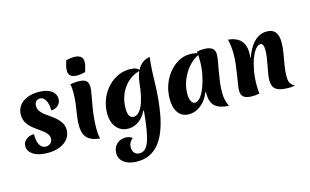

<svg xmlns="http://www.w3.org/2000/svg" viewBox="-126 -1192 3050 1888"><g transform="rotate(-15 1399.0 -248.0)"><path d="M237 20Q145 20 91.5 -14Q38 -48 38 -100Q38 -141 70.5 -167.5Q103 -194 151 -194Q151 -159 156 -131Q161 -103 172 -84Q183 -65 199 -55Q215 -45 237 -45Q254 -45 269 -53Q284 -61 293 -75.5Q302 -90 302 -110Q302 -136 286 -157.5Q270 -179 244 -198Q218 -217 189 -237.5Q160 -258 134 -282Q108 -306 92 -337.5Q76 -369 76 -411Q76 -462 103.5 -501Q131 -540 181.5 -561.5Q232 -583 300 -583Q358 -583 396.5 -568Q435 -553 455 -527Q475 -501 475 -468Q475 -429 448 -403Q421 -377 377 -375Q377 -420 366.5 -451.5Q356 -483 338.5 -500.5Q321 -518 297 -518Q283 -518 270 -511Q257 -504 249.5 -490Q242 -476 242 -456Q242 -426 258.5 -402.5Q275 -379 301.5 -359Q328 -339 357.5 -318.5Q387 -298 413 -274.5Q439 -251 456 -221Q473 -191 473 -152Q473 -100 443 -61.5Q413 -23 360 -1.5Q307 20 237 20Z M758 -88Q758 -51 761 -25Q764 1 770 15Q709 10 671 -11Q633 -32 616.5 -69.5Q600 -107 600 -164Q600 -209 608 -261.5Q616 -314 624 -371Q632 -428 632 -487Q632 -510 630.5 -532.5Q629 -555 623 -575Q641 -578 662 -580.5Q683 -583 699 -583Q761 -583 784.5 -563.5Q808 -544 808 -497Q808 -468 796 -407Q784 -346 771.5 -264Q759 -182 758 -88ZM795 -653Q777 -648 755 -644.5Q733 -641 712 -641Q691 -641 670.5 -647Q650 -653 637.5 -668.5Q625 -684 625 -714Q625 -740 631.5 -764Q638 -788 646 -814Q665 -819 687 -822Q709 -825 730 -825Q752 -825 771.5 -819Q791 -813 804 -797.5Q817 -782 817 -753Q817 -727 810 -703Q803 -679 795 -653Z M1249 -138Q1230 -97 1201.5 -67.5Q1173 -38 1138 -22Q1103 -6 1063 -6Q1014 -6 976.5 -30.5Q939 -55 919 -99.5Q899 -144 899 -202Q899 -262 915.5 -316.5Q932 -371 962 -416.5Q992 -462 1032.5 -496Q1073 -530 1121.5 -548.5Q1170 -567 1223 -567Q1263 -567 1286 -558Q1309 -549 1323 -528Q1271 -517 1227.5 -487.5Q1184 -458 1152.5 -415Q1121 -372 1104 -318.5Q1087 -265 1087 -204Q1087 -171 1093 -149Q1099 -127 1112 -116Q1125 -105 1144 -105Q1168 -105 1190 -123.5Q1212 -142 1230.5 -179.5Q1249 -217 1262.5 -274.5Q1276 -332 1284 -411Q1289 -457 1301.5 -496Q1314 -535 1335 -564Q1356 -593 1384 -610.5Q1412 -628 1447 -633Q1442 -588 1439 -557Q1436 -526 1435 -499Q1434 -472 1433 -441Q1431 -329 1423 -228.5Q1415 -128 1398 -42.5Q1381 43 1353.5 111.5Q1326 180 1286 228.5Q1246 277 1191.5 303Q1137 329 1067 329Q1011 329 970 313Q929 297 906.5 267.5Q884 238 884 199Q884 142 920 106.5Q956 71 1012 71Q1031 71 1048 77Q1065 83 1081 94Q1061 107 1049 129.5Q1037 152 1037 178Q1037 215 1056 236Q1075 257 1107 257Q1139 257 1162.5 237Q1186 217 1203 171.5Q1220 126 1232.5 50Q1245 -26 1256 -137Z M1886 -156Q1867 -105 1834.5 -67.5Q1802 -30 1761.5 -9Q1721 12 1676 12Q1607 12 1568.5 -39.5Q1530 -91 1530 -182Q1530 -257 1554 -324.5Q1578 -392 1621 -444.5Q1664 -497 1719 -527Q1774 -557 1836 -557Q1863 -557 1890.5 -551.5Q1918 -546 1937 -537Q1891 -521 1849.5 -485.5Q1808 -450 1777 -402Q1746 -354 1728 -298.5Q1710 -243 1710 -186Q1710 -139 1724 -111Q1738 -83 1763 -83Q1791 -83 1818 -116Q1845 -149 1866.5 -204.5Q1888 -260 1901.5 -327.5Q1915 -395 1915 -464Q1915 -493 1913.5 -518.5Q1912 -544 1909 -562Q1927 -567 1942 -568.5Q1957 -570 1980 -570Q2038 -570 2065 -550Q2092 -530 2092 -487Q2092 -462 2085 -421Q2078 -380 2068.5 -329Q2059 -278 2051.5 -221.5Q2044 -165 2044 -110Q2044 -68 2051 -37Q2058 -6 2075 33Q1979 28 1935.5 -12.5Q1892 -53 1892 -137Q1892 -146 1892 -149Q1892 -152 1893 -155Z M2406 -370Q2429 -436 2461.5 -482.5Q2494 -529 2534 -553Q2574 -577 2620 -577Q2681 -577 2709 -541.5Q2737 -506 2737 -437Q2737 -386 2727 -327.5Q2717 -269 2707 -210.5Q2697 -152 2697 -99Q2697 -54 2710 -31.5Q2723 -9 2754 8Q2741 10 2727 12.5Q2713 15 2687 15Q2600 15 2562 -12Q2524 -39 2524 -103Q2524 -133 2530 -170Q2536 -207 2544 -247.5Q2552 -288 2558 -328Q2564 -368 2564 -402Q2564 -473 2529 -473Q2506 -473 2481.5 -443.5Q2457 -414 2436.5 -361.5Q2416 -309 2403.5 -239.5Q2391 -170 2391 -92Q2391 -67 2392.5 -45.5Q2394 -24 2397 -6Q2376 -2 2358 0Q2340 2 2325 2Q2265 2 2237.5 -18.5Q2210 -39 2210 -83Q2210 -106 2216.5 -146.5Q2223 -187 2231 -238Q2239 -289 2245.5 -344Q2252 -399 2252 -450Q2252 -489 2247.5 -527Q2243 -565 2235 -598Q2321 -589 2362.5 -544Q2404 -499 2404 -426Q2404 -413 2403.5 -400.5Q2403 -388 2401 -371Z"/></g></svg>

Font: Merienda ExtraBold
Style: Regular
Weight: 800
Designer: Eduardo Rodriguez Tunni
Foundry: Eduardo Rodriguez Tunni
Version: Version 2.001